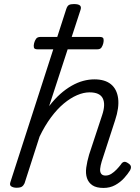

<svg xmlns="http://www.w3.org/2000/svg" viewBox="-20 -910 691 946"><path d="M490 16Q455 16 435.5 3Q416 -10 408.5 -32.5Q401 -55 405 -84.5Q409 -114 419 -148L483 -342Q501 -395 486.5 -425Q472 -455 421 -455Q392 -455 359.5 -441Q327 -427 294.5 -400Q262 -373 231.5 -332Q201 -291 175 -237L101 -7Q96 4 88 9.5Q80 15 61 15Q47 15 36.5 9Q26 3 31 -12L306 -864Q311 -880 319 -885Q327 -890 344 -890Q367 -890 374.5 -882.5Q382 -875 376 -859L222 -387Q249 -422 276.5 -446.5Q304 -471 333 -487.5Q362 -504 390 -511.5Q418 -519 445 -519Q497 -519 526.5 -495Q556 -471 562 -425.5Q568 -380 547 -317L481 -114Q475 -94 473.5 -78.5Q472 -63 478.5 -54Q485 -45 500 -45Q515 -45 528.5 -53.5Q542 -62 554.5 -75Q567 -88 576 -100Q581 -109 589.5 -112Q598 -115 611 -106Q624 -98 625 -89Q626 -80 621 -71Q610 -53 591.5 -32.5Q573 -12 547.5 2Q522 16 490 16ZM165 -667Q149 -667 147 -676Q145 -685 148 -697Q151 -709 157.5 -718.5Q164 -728 179 -728H472Q488 -728 490 -718.5Q492 -709 489 -697Q486 -685 480 -676Q474 -667 459 -667Z"/></svg>

Font: Playwrite DK Loopet Light
Style: Regular
Weight: 300
Version: Version 1.003